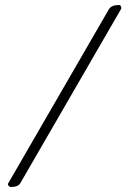

<svg xmlns="http://www.w3.org/2000/svg" viewBox="-20 -685 505 767"><path d="M13 47 415 -648Q425 -665 456 -665Q461 -665 463.5 -658.5Q466 -652 463 -648L61 47Q52 62 23 62Q18 62 14 56.5Q10 51 13 47Z"/></svg>

Font: EB Garamond 12
Style: Italic
Weight: 400
Italic angle: -17°
Version: Version 0.016; ttfautohint (v1.8.4)